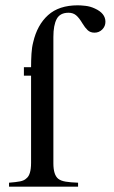

<svg xmlns="http://www.w3.org/2000/svg" viewBox="-20 -703 430 723"><path d="M97 -450Q97 -476 98.5 -500.5Q100 -525 105 -544Q120 -609 161 -646Q202 -683 273 -683Q284 -683 302 -681Q320 -679 337 -671Q377 -653 377 -621Q377 -604 365 -592Q353 -580 336 -580Q320 -580 310 -589.5Q300 -599 291 -614Q278 -636 266.5 -645.5Q255 -655 238 -655Q206 -655 193.5 -631.5Q181 -608 181 -564V-88Q181 -45 199 -30Q209 -22 227.5 -19Q246 -16 274 -15V0H14V-15Q40 -17 55.5 -20Q71 -23 79 -31Q97 -44 97 -90V-418H70V-450Z"/></svg>

Font: STIXGeneralUnicodeRegular
Style: Regular
Weight: 400
Designer: MicroPress Inc., with final additions and corrections provided by Coen Hoffman, Elsevier (retired)
Version: Version 1.1.0